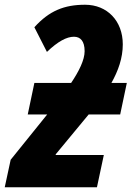

<svg xmlns="http://www.w3.org/2000/svg" viewBox="-58 -790 555 810"><path d="M-38 0H351L380 -136H177V-139L316 -307H449L477 -440H412C441 -492 460 -545 460 -603C460 -702 394 -770 301 -770C214 -770 150 -745 87 -675L140 -571C186 -615 223 -635 254 -635C281 -635 299 -617 299 -574C299 -537 275 -489 242 -440H87L59 -307H141L-13 -116Z"/></svg>

Font: Noto Sans ExtraCondensed Black
Style: Italic
Weight: 900
Width: 2
Italic angle: -12°
Designer: Monotype Design Team
Foundry: Monotype Imaging Inc.
Version: Version 2.013